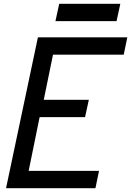

<svg xmlns="http://www.w3.org/2000/svg" viewBox="-20 -998 695 1018"><path d="M12 0 181 -800H655L636 -708H187L276 -781L197 -396L139 -469H451L431 -377H117L205 -450L117 -19L60 -92H505L486 0ZM274 -886 294 -978H618L598 -886Z"/></svg>

Font: Victor Mono Thin
Style: Italic
Weight: 100
Italic angle: -12°
Monospace: yes
Designer: Rune Bjørnerås
Version: Version 1.561;gftools[0.9.30]